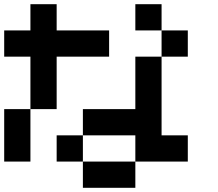

<svg xmlns="http://www.w3.org/2000/svg" viewBox="-20 -895 1040 915"><path d="M0 -125V-375H125V-125ZM0 -625V-750H125V-875H250V-750H500V-625H250V-375H125V-625ZM250 -125V-250H375V-125ZM750 -250H875V-125H625V-250H375V-375H625V-625H750ZM750 -625V-750H875V-625ZM750 -875V-750H625V-875ZM375 -125H625V0H375Z"/></svg>

Font: Galmuri7 Regular
Style: Regular
Weight: 400
Designer: Lee Minseo (quiple)
Version: Version 2.399;hotconv 1.1.1;makeotfexe 2.6.0 DEVELOPMENT